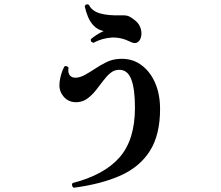

<svg xmlns="http://www.w3.org/2000/svg" viewBox="-20 -831 1040 902"><path d="M326 51Q320 47 318.5 40.5Q317 34 321 29Q469 -9 541.5 -91.5Q614 -174 614 -325Q614 -415 596 -460Q578 -505 537 -503Q515 -502 497.5 -487Q480 -472 464 -450.5Q448 -429 430.5 -407Q413 -385 392 -369Q371 -353 344 -351Q296 -348 271 -388Q255 -413 260.5 -450Q266 -487 282 -518Q287 -522 293 -520Q299 -518 302 -513Q298 -489 308 -477Q318 -465 337 -466Q357 -467 379.5 -479.5Q402 -492 427 -508.5Q452 -525 479 -538.5Q506 -552 536 -554Q595 -559 639 -529Q683 -499 707.5 -444.5Q732 -390 732 -319Q732 -198 684.5 -122.5Q637 -47 546.5 -6.5Q456 34 326 51ZM419 -630Q404 -633 407 -647Q418 -657 434.5 -667.5Q451 -678 467 -685Q439 -691 421 -709.5Q403 -728 393 -753Q383 -778 378 -802Q385 -816 398 -808Q411 -780 448.5 -768.5Q486 -757 550 -759Q575 -760 587.5 -753.5Q600 -747 612 -737Q615 -735 616 -734Q634 -719 640.5 -698.5Q647 -678 643 -659.5Q639 -641 626.5 -632.5Q614 -624 594 -634Q548 -657 504.5 -654.5Q461 -652 419 -630Z"/></svg>

Font: Zen Old Mincho Black
Style: Regular
Weight: 900
Designer: Yoshimichi Ohira
Foundry: Positype
Version: Version 1.001